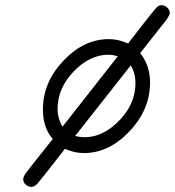

<svg xmlns="http://www.w3.org/2000/svg" viewBox="-20 -591 684 751"><path d="M70.8 109.9Q70.8 100.1 83 83.5Q95.2 66.9 186 -46.9V-47.9Q147.9 -90.8 147.9 -163.1Q147.9 -269 228 -353.5Q308.1 -438 405.8 -438Q443.8 -438 481 -420.9Q507.8 -455.1 543.9 -502Q583 -551.8 592 -561.3Q601.1 -570.8 611.8 -570.8Q624 -570.8 634 -561.3Q644 -551.8 644 -540V-539.1Q644 -531.2 626 -506.8Q620.1 -499 602.1 -477.1Q562 -426.3 528.8 -383.8V-382.8Q566.9 -334 566.9 -268.1Q566.9 -162.1 486.3 -77.1Q405.8 7.8 308.1 7.8Q272 7.8 233.9 -8.8Q137.7 115.2 126 127.9Q113.8 140.1 102.8 140.1Q91.8 140.1 81.3 131.6Q70.8 123 70.8 109.9ZM205.1 -165Q205.1 -128.9 224.1 -96.2H225.1L440.9 -371.1Q418.9 -377 404.8 -377Q330.6 -377 267.8 -311Q205.1 -245.1 205.1 -165ZM273.9 -59.1Q293.9 -54.2 310.1 -54.2Q383.3 -54.2 446.5 -119.6Q509.8 -185.1 509.8 -265.1Q509.8 -306.2 491.2 -335Z"/></svg>

Font: CMU Typewriter Text Variable Width
Style: Italic
Weight: 500
Italic angle: -14.04°
Version: Version 0.7.0